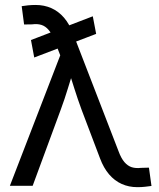

<svg xmlns="http://www.w3.org/2000/svg" viewBox="-20 -753 646 778"><path d="M118.7 -520 105.5 -590.8 356 -687 369.6 -615.7ZM20 0 224.1 -528.8 201.7 -586.9Q190.4 -616.2 177.2 -631.6Q164.1 -647 147.7 -652.1Q131.3 -657.2 109.9 -654.3L77.6 -653.8L67.9 -728Q78.6 -730 93.5 -731.4Q108.4 -732.9 124.5 -732.9Q159.2 -732.9 188.2 -720Q217.3 -707 239.5 -681.2Q261.7 -655.3 276.4 -616.2L460 -141.1Q470.7 -111.8 484.1 -96.2Q497.6 -80.6 513.9 -75.4Q530.3 -70.3 551.3 -72.8L583.5 -73.7L593.8 0.5Q583 2 568.4 3.7Q553.7 5.4 536.6 5.4Q502 5.4 473.1 -7.6Q444.3 -20.5 422.1 -46.4Q399.9 -72.3 385.3 -111.3L310.5 -308.6Q294.4 -352.5 281.2 -394.5Q268.1 -436.5 254.4 -479H281.2Q268.1 -437.5 255.1 -394.8Q242.2 -352.1 226.1 -308.6L112.3 0Z"/></svg>

Font: Inter 24pt
Style: Regular
Weight: 400
Designer: Rasmus Andersson
Foundry: rsms
Version: Version 4.001;git-66647c0bb